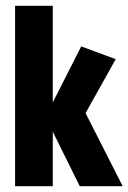

<svg xmlns="http://www.w3.org/2000/svg" viewBox="-20 -642 443 662"><path d="M32 0V-622H162V0ZM255 0 161 -190H109V-287H161L260 -482L379 -438L275 -252L403 0Z"/></svg>

Font: Smooch Sans Thin ExtraBold
Style: Regular
Weight: 800
Version: Version 1.010